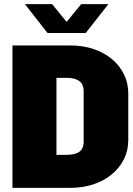

<svg xmlns="http://www.w3.org/2000/svg" viewBox="-20 -905 640 925"><path d="M40 0V-686H318Q379 -686 430 -669Q481 -652 518.5 -621Q556 -590 577 -547.5Q598 -505 598 -455V-230Q598 -180 577 -138Q556 -96 518.5 -65Q481 -34 430 -17Q379 0 318 0ZM252 -159H298Q327 -159 346 -165.5Q365 -172 374 -186Q383 -200 383 -222V-465Q383 -488 374 -502Q365 -516 346 -523Q327 -530 298 -530H252ZM209 -746 100 -885H231L317 -780H285L371 -885H502L393 -746Z"/></svg>

Font: Chivo Mono Black
Style: Regular
Weight: 900
Designer: Hector Gatti
Foundry: Omnibus-Type
Version: Version 1.008